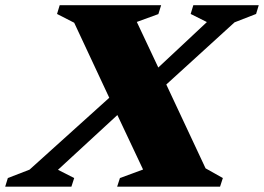

<svg xmlns="http://www.w3.org/2000/svg" viewBox="-84 -702 994 722"><path d="M396 -305 134 -63.5 195 -32.5 184.5 0H-64.5L-54.5 -32.5L27 -64L367 -370.5L454.5 -395L694 -619L633 -649.5L643 -682.5H889L879 -649.5L798 -618L484 -332ZM454 -64.5 346.5 -292.5 335 -317 195 -616.5 130.5 -649.5 140.5 -682.5H522L511.5 -649L430.5 -619.5L520 -429.5L529.5 -409.5L689 -69L754 -32.5L743.5 0H356.5L367 -32.5Z"/></svg>

Font: Newsreader ExtraBold
Style: Italic
Weight: 800
Italic angle: -17°
Designer: Hugues Gentile
Foundry: Production Type
Version: Version 1.003